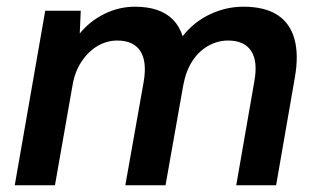

<svg xmlns="http://www.w3.org/2000/svg" viewBox="-20 -553 958 573"><path d="M24 0 115 -521H221L218 -453Q248 -490 291.5 -511.5Q335 -533 383 -533Q420 -533 448.5 -523.5Q477 -514 496.5 -494Q516 -474 525 -445Q559 -488 607 -510.5Q655 -533 706 -533Q769 -533 807 -509Q845 -485 858.5 -437.5Q872 -390 860 -322L804 0H685L739 -310Q750 -370 729.5 -401Q709 -432 661 -432Q630 -432 602 -416.5Q574 -401 554.5 -371.5Q535 -342 527 -299L474 0H354L409 -310Q419 -370 398.5 -401Q378 -432 330 -432Q299 -432 271.5 -416Q244 -400 223.5 -369.5Q203 -339 196 -296L144 0Z"/></svg>

Font: DM Sans 10pt SemiBold
Style: Italic
Weight: 600
Italic angle: -10°
Version: Version 4.004;gftools[0.9.30]